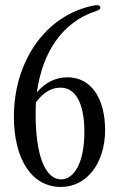

<svg xmlns="http://www.w3.org/2000/svg" viewBox="-20 -739 468 760"><path d="M221 1C325 1 396 -95 396 -224C396 -348 342 -433 247 -433C200 -433 158 -412 126 -373C147 -530 226 -652 360 -695C372 -699 378 -703 377 -711C376 -717 368 -720 355 -718C158 -681 35 -493 35 -278C35 -108 106 1 221 1ZM121 -288C121 -304 122 -319 122 -334C155 -377 186 -392 220 -392C278 -392 314 -332 314 -217C314 -93 272 -29 222 -29C160 -29 121 -121 121 -288Z"/></svg>

Font: 寒蝉锦书宋 CompactLight
Style: Bold
Weight: 400
Width: 4
Designer: 寒蝉锦书宋{Warren} 思源宋体{Ryoko NISHIZUKA 西塚涼子 (kana & ideographs); Frank Grießhammer (Latin, Greek & Cyrillic); Wenlong ZHANG 
Foundry: Adobe & ChillType
Version: Version 2.000;Glyphs 3.1.1 (3135)